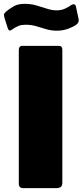

<svg xmlns="http://www.w3.org/2000/svg" viewBox="-46 -981 430 1001"><path d="M261 -742Q279 -742 279 -721V-29Q279 -13 271 -6.5Q263 0 246 0H79Q63 0 57.5 -6Q52 -12 52 -25V-719Q52 -742 71 -742ZM350 -851Q334 -840 307.5 -830.5Q281 -821 250 -821Q221 -821 194.5 -829Q168 -837 142.5 -844.5Q117 -852 88 -852Q67 -852 52 -846.5Q37 -841 17 -827Q9 -821 3.5 -822Q-2 -823 -6 -835L-23 -889Q-25 -897 -25.5 -903.5Q-26 -910 -15 -920Q4 -936 26 -948.5Q48 -961 83 -961Q115 -961 144 -952.5Q173 -944 199.5 -935.5Q226 -927 249 -927Q273 -927 293 -936Q313 -945 326 -955Q334 -960 341 -958.5Q348 -957 350 -946L364 -881Q368 -864 350 -851Z"/></svg>

Font: Libre Franklin Thin Black
Style: Regular
Weight: 900
Version: Version 3.000